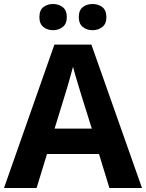

<svg xmlns="http://www.w3.org/2000/svg" viewBox="-20 -940 730 960"><path d="M527 0 475 -170H215L163 0H0L252 -717H437L690 0ZM387 -463Q382 -480 374 -506Q366 -532 358 -559Q350 -586 345 -606Q340 -586 331.5 -556.5Q323 -527 315.5 -500.5Q308 -474 304 -463L253 -297H439ZM177 -854Q177 -889 197 -904.5Q217 -920 245 -920Q273 -920 293.5 -904.5Q314 -889 314 -854Q314 -821 293.5 -805Q273 -789 245 -789Q217 -789 197 -805Q177 -821 177 -854ZM374 -854Q374 -889 394 -904.5Q414 -920 443 -920Q471 -920 491.5 -904.5Q512 -889 512 -854Q512 -821 491.5 -805Q471 -789 443 -789Q414 -789 394 -805Q374 -821 374 -854Z"/></svg>

Font: Noto Sans Duployan
Style: Bold
Weight: 700
Designer: David Corbett
Foundry: David Corbett
Version: Version 3.001